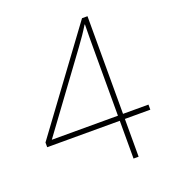

<svg xmlns="http://www.w3.org/2000/svg" viewBox="-131 -820 834 922"><g transform="rotate(-20 286.0 -359.0)"><path d="M394 0H420V-193H550V-219H420V-718H392L23 -217V-193H394ZM56 -219 330 -592C357 -629 373 -652 393 -685H395C394 -634 394 -610 394 -524V-219Z"/></g></svg>

Font: Noto Sans Malayalam Thin
Style: Regular
Weight: 100
Designer: Jelle Bosma - Monotype Design Team
Foundry: Monotype Imaging Inc.
Version: Version 2.104